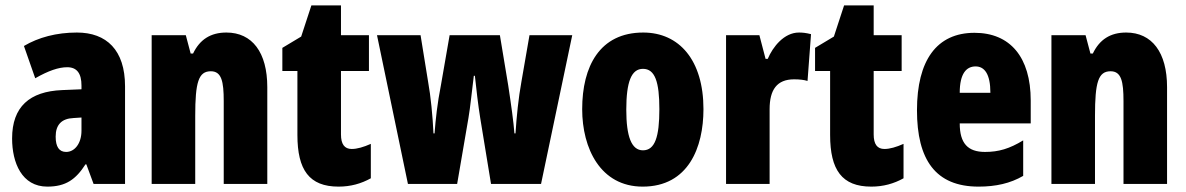

<svg xmlns="http://www.w3.org/2000/svg" viewBox="-20 -684 4409 714"><path d="M266 -563C190 -563 123 -545 69 -513L111 -393C160 -421 198 -434 230 -434C266 -434 283 -411 283 -366V-352L211 -349C90 -344 25 -287 25 -169C25 -79 61 10 156 10C225 10 262 -17 298 -73H301L328 0H445V-363C445 -498 376 -563 266 -563ZM253 -245 283 -247V-198C283 -151 258 -119 226 -119C200 -119 187 -138 187 -176C187 -220 209 -243 253 -245Z M822 -563C763 -563 723 -537 698 -485H689L671 -553H544V0H706V-253C706 -378 718 -419 764 -419C804 -419 812 -381 812 -308V0H974V-360C974 -489 918 -563 822 -563Z M1288 -130C1261 -130 1248 -148 1248 -184V-420H1352V-553H1248V-664H1138L1100 -548L1030 -506V-420H1086V-182C1086 -52 1130 10 1239 10C1284 10 1323 -1 1359 -21V-149C1332 -137 1308 -130 1288 -130Z M1766 -244 1806 0H1992L2108 -553H1949L1919 -380C1908 -320 1901 -250 1897 -188H1893C1890 -229 1881 -294 1870 -366L1839 -553H1652L1620 -369C1606 -298 1600 -240 1596 -188H1592C1589 -252 1582 -325 1572 -380L1544 -553H1382L1497 0H1680L1722 -245C1729 -285 1735 -348 1742 -402H1746C1751 -355 1758 -293 1766 -244Z M2596 -278C2596 -460 2506 -563 2372 -563C2210 -563 2145 -437 2145 -278C2145 -132 2213 10 2370 10C2540 10 2596 -136 2596 -278ZM2309 -276C2309 -380 2328 -428 2371 -428C2416 -428 2432 -379 2432 -278C2432 -176 2416 -125 2371 -125C2328 -125 2309 -177 2309 -276Z M2951 -563C2896 -563 2854 -510 2835 -465H2827L2804 -553H2680V0H2842V-278C2842 -350 2869 -389 2933 -389C2954 -389 2970 -387 2983 -383L2996 -557C2976 -562 2964 -563 2951 -563Z M3269 -130C3242 -130 3229 -148 3229 -184V-420H3333V-553H3229V-664H3119L3081 -548L3011 -506V-420H3067V-182C3067 -52 3111 10 3220 10C3265 10 3304 -1 3340 -21V-149C3313 -137 3289 -130 3269 -130Z M3604 -562C3463 -562 3390 -459 3390 -274C3390 -90 3459 10 3619 10C3683 10 3737 -2 3785 -30V-162C3734 -131 3694 -119 3643 -119C3579 -119 3549 -151 3549 -225H3813V-310C3813 -472 3736 -562 3604 -562ZM3608 -437C3641 -437 3663 -409 3663 -339H3549C3549 -411 3574 -437 3608 -437Z M4168 -563C4109 -563 4069 -537 4044 -485H4035L4017 -553H3890V0H4052V-253C4052 -378 4064 -419 4110 -419C4150 -419 4158 -381 4158 -308V0H4320V-360C4320 -489 4264 -563 4168 -563Z"/></svg>

Font: Noto Sans Myanmar UI ExtraCondensed Black
Style: Regular
Weight: 900
Width: 2
Designer: Monotype Design Team
Foundry: Monotype Imaging Inc.
Version: Version 2.103